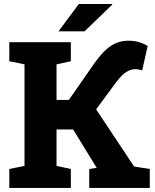

<svg xmlns="http://www.w3.org/2000/svg" viewBox="-20 -917 756 937"><path d="M25.4 0V-92.3L99.6 -107.4V-603L25.4 -618.2V-710.9H325.7V-618.2L255.9 -603V-429.2H315.9L441.4 -609.4Q484.9 -670.4 522.9 -694.3Q561 -718.3 606.9 -718.3Q635.3 -718.3 658.9 -711.2Q682.6 -704.1 700.7 -692.4L673.8 -573.7Q654.3 -579.6 640.1 -579.6Q620.1 -579.6 598.4 -566.9Q576.7 -554.2 548.3 -517.6L449.2 -383.3L634.3 -104.5L710.9 -92.3V0H415.5V-92.3L452.1 -98.1L451.2 -99.1L336.9 -285.2H255.9V-107.4L325.7 -92.3V0ZM265.6 -764.2 364.7 -897.5H526.9L527.8 -894.5L392.6 -764.2Z"/></svg>

Font: Roboto Slab ExtraBold
Style: Regular
Weight: 800
Designer: Google
Version: Version 2.001; ttfautohint (v1.8.3)